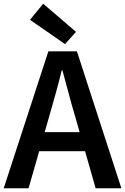

<svg xmlns="http://www.w3.org/2000/svg" viewBox="-22 -1016 675 1036"><path d="M-2 0 239 -739H393L633 0H494L382 -393Q364 -452 348 -514Q332 -576 315 -636H311Q296 -575 279 -513.5Q262 -452 245 -393L132 0ZM140 -200V-303H489V-200ZM329 -778 140 -909 211 -996 388 -844Z"/></svg>

Font: Noto Sans JP Thin SemiBold
Style: Regular
Weight: 600
Version: Version 2.004-H2;hotconv 1.0.118;makeotfexe 2.5.65603